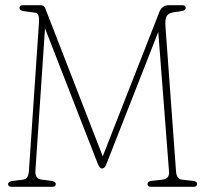

<svg xmlns="http://www.w3.org/2000/svg" viewBox="-20 -720 781 740"><path d="M195 -10.5Q195 0 181 0H25Q11 0 11 -10.5Q11 -20 28 -22.5L68 -27.5Q80.5 -29 85.5 -37.8Q90.5 -46.5 91.5 -62L130.5 -637Q131.5 -650 128.2 -660Q125 -670 116.5 -671L72 -677Q55 -679.5 55 -689.5Q55 -700 69 -700H134.5Q150 -700 154 -689L376 -117.5L594.5 -674.5Q604 -700 631.5 -700H681.5Q696 -700 696 -689.5Q696 -679.5 678.5 -677L649 -672.5Q628.5 -669.5 622 -657.2Q615.5 -645 618 -614L658.5 -58.5Q660.5 -30 682.5 -27.5L722.5 -23Q739.5 -21.5 739.5 -10.5Q739.5 0 725.5 0H562.5Q548.5 0 548.5 -10.5Q548.5 -21.5 565 -23L605 -27.5Q633.5 -30.5 631.5 -58L590 -597L391 -90Q386.5 -78 382 -74.2Q377.5 -70.5 373 -70.5Q368.5 -70.5 364.5 -75Q360.5 -79.5 355.5 -92L153.5 -611L116.5 -62Q114.5 -31.5 139.5 -28L177.5 -23Q195 -20.5 195 -10.5Z"/></svg>

Font: Fraunces 144pt S100 Thin
Style: Regular
Weight: 100
Version: Version 1.000; ttfautohint (v1.8.3)